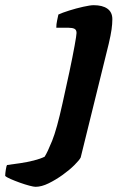

<svg xmlns="http://www.w3.org/2000/svg" viewBox="-183 -520 487 740"><path d="M-46 200Q-53 200 -70 195.5Q-87 191 -106.5 184Q-126 177 -142 170Q-158 163 -163 158Q-163 149 -160.5 133.5Q-158 118 -156 116Q-133 113 -105.5 109Q-78 105 -52.5 98.5Q-27 92 -11 84Q0 67 18 22.5Q36 -22 58 -122Q72 -184 84.5 -243Q97 -302 104.5 -343.5Q112 -385 112 -393Q112 -405 104 -409Q96 -413 82 -413H34Q34 -427 37 -440.5Q40 -454 42 -464Q57 -471 84 -479.5Q111 -488 138 -494Q165 -500 178 -500Q212 -500 231 -486.5Q250 -473 250 -446Q250 -428 247 -406.5Q244 -385 236 -351L128 87Q123 97 104 116Q85 135 58.5 154Q32 173 4.5 186.5Q-23 200 -46 200Z"/></svg>

Font: Texturina Black
Style: Italic
Weight: 900
Italic angle: -11°
Designer: Guillermo Torres Carreño
Foundry: Omnibus-Type
Version: Version 1.002; ttfautohint (v1.8.3)